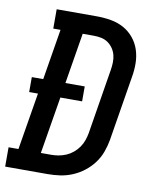

<svg xmlns="http://www.w3.org/2000/svg" viewBox="-105 -798 688 861"><g transform="rotate(10 239.0 -367.5)"><path d="M-22 0V-88H23L66 -348H26V-416H78L116 -647H83V-735H267Q299 -735 330.5 -729.5Q362 -724 388.5 -709.5Q415 -695 434.5 -671.5Q454 -648 463.5 -619Q473 -590 473.5 -558Q474 -526 468 -493L420 -199Q415 -171 405 -143.5Q395 -116 377 -92Q359 -68 335 -49.5Q311 -31 283.5 -19.5Q256 -8 227.5 -4Q199 0 172 0ZM172 -88Q189 -88 206 -91Q223 -94 239.5 -101Q256 -108 270.5 -120Q285 -132 295.5 -147Q306 -162 312 -179Q318 -196 321 -213L369 -508Q372 -525 372.5 -543Q373 -561 369 -577Q365 -593 355.5 -607Q346 -621 332.5 -630.5Q319 -640 302 -643.5Q285 -647 267 -647H217L179 -416H267V-348H168L125 -88Z"/></g></svg>

Font: Iosevka Slab Semibold
Style: Italic
Weight: 600
Italic angle: -9°
Monospace: yes
Designer: Belleve Invis
Foundry: Belleve Invis
Version: Version 11.1.1; ttfautohint (v1.8.3)